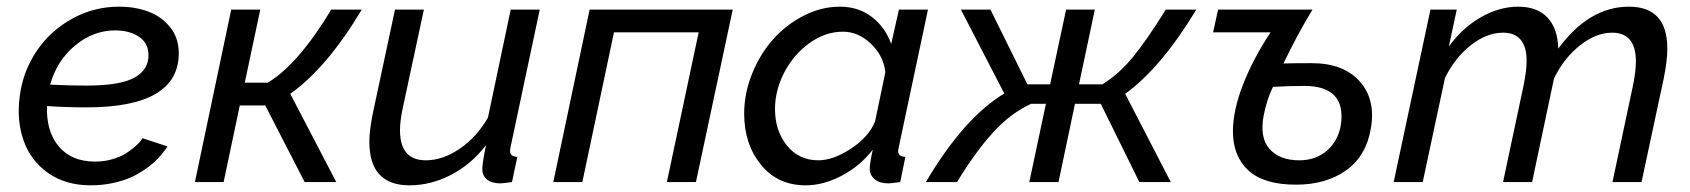

<svg xmlns="http://www.w3.org/2000/svg" viewBox="-20 -551 5115 581"><path d="M268.1 -62Q295.4 -62 320.3 -69.3Q345.2 -76.7 361.1 -86.9Q377 -97.2 388.9 -107.7Q400.9 -118.2 406.2 -125.5L411.1 -132.8L486.8 -107.9Q485.4 -105.5 482.7 -101.3Q480 -97.2 470 -85Q460 -72.8 448 -61.5Q436 -50.3 416 -36.6Q396 -22.9 373.5 -13.2Q351.1 -3.4 319.8 3.2Q288.6 9.8 254.9 9.8Q178.2 9.8 125.2 -27.8Q72.3 -65.4 51 -126.7Q29.8 -188 40 -262.2Q49.8 -335.4 90.8 -396.5Q131.8 -457.5 197.8 -494.1Q263.7 -530.8 340.8 -530.8Q389.6 -530.8 429.7 -515.6Q469.7 -500.5 495.4 -468Q521 -435.5 521 -390.1Q521 -226.1 242.2 -226.1Q180.7 -226.1 122.1 -230Q119.6 -153.3 158 -107.7Q196.3 -62 268.1 -62ZM328.1 -459Q262.2 -459 207 -413.1Q151.9 -367.2 131.8 -294.9Q190.4 -292 240.2 -292Q345.2 -292 388.4 -316.9Q431.6 -341.8 429.2 -388.2Q427.7 -421.9 399.7 -440.4Q371.6 -459 328.1 -459Z M569.8 0 679.7 -522H767.6L720.7 -300.8H790.5Q883.3 -357.4 982.4 -522H1074.7Q969.7 -346.2 858.4 -267.1L997.6 0H901.9L782.7 -231.9H705.6L656.7 0Z M1097.7 -122.1Q1097.7 -156.7 1108.4 -209L1175.3 -522H1262.7L1199.2 -226.1Q1190.4 -185.5 1190.4 -157.2Q1190.4 -65.9 1268.6 -65.9Q1319.3 -65.9 1370.6 -100.6Q1421.9 -135.3 1456.5 -194.8L1525.4 -522H1613.3L1525.4 -107.9Q1523.4 -98.1 1523.4 -95.2Q1523.4 -85.4 1528.6 -81.3Q1533.7 -77.1 1545.4 -76.2L1529.3 0Q1499 3.9 1494.6 3.9Q1467.8 3.9 1453.6 -7.8Q1439.5 -19.5 1439.5 -40Q1439.5 -57.1 1450.7 -111.8Q1406.2 -53.7 1345 -22Q1283.7 9.8 1219.2 9.8Q1097.7 9.8 1097.7 -122.1Z M1654.3 0 1764.2 -522H2197.3L2085.9 0H1998L2094.2 -453.1H1837.9L1742.2 0Z M2231.9 -207Q2231.9 -268.6 2255.9 -327.9Q2279.8 -387.2 2319.1 -431.6Q2358.4 -476.1 2411.9 -503.4Q2465.3 -530.8 2521 -530.8Q2578.6 -530.8 2618.9 -499.3Q2659.2 -467.8 2676.8 -418L2700.2 -522H2788.1L2700.2 -107.9Q2697.8 -95.7 2697.8 -95.2Q2697.8 -85.4 2702.9 -81.3Q2708 -77.1 2719.7 -76.2L2704.1 0Q2673.8 3.9 2668.9 3.9Q2642.1 3.9 2627 -8.5Q2611.8 -21 2611.8 -41Q2611.8 -55.7 2621.1 -98.1Q2582.5 -48.3 2527.1 -19.3Q2471.7 9.8 2418 9.8Q2333 9.8 2282.5 -52.7Q2231.9 -115.2 2231.9 -207ZM2627.9 -183.1 2659.2 -333Q2652.8 -383.8 2614.7 -419.4Q2576.7 -455.1 2530.8 -455.1Q2477.1 -455.1 2429 -420.2Q2380.9 -385.3 2353 -331.3Q2325.2 -277.3 2325.2 -221.2Q2325.2 -155.3 2361.3 -110.6Q2397.5 -65.9 2456.1 -65.9Q2501.5 -65.9 2554.9 -101.1Q2608.4 -136.2 2627.9 -183.1Z M2781.7 0Q2896 -193.8 3019 -268.1L2887.7 -522H2977.1L3088.9 -295.9H3157.7L3206.1 -522H3293L3245.1 -295.9H3315.9Q3366.7 -327.1 3409.7 -380.1Q3452.6 -433.1 3507.8 -522H3600.1Q3493.2 -345.2 3384.8 -267.1L3522.9 0H3427.7L3311 -236.8H3232.9L3183.1 0H3094.7L3145 -236.8H3100.1Q3038.1 -208.5 2984.4 -149.4Q2930.7 -90.3 2876 0Z M3901.9 7.8Q3804.7 7.8 3757.8 -35.2Q3710.9 -78.1 3710.9 -153.8Q3710.9 -216.3 3741 -293.9Q3771 -371.6 3824.7 -453.1H3650.9L3666 -522H3951.7Q3905.8 -446.8 3863.8 -358.9Q3891.6 -359.9 3948.7 -359.9Q4044.4 -359.9 4093.5 -305.9Q4142.6 -252 4128.9 -166Q4115.2 -79.6 4054 -35.9Q3992.7 7.8 3901.9 7.8ZM3911.6 -65.9Q3962.4 -65.9 3996.6 -96.2Q4030.8 -126.5 4038.1 -176.8Q4052.2 -291 3926.8 -291Q3878.4 -291 3832 -288.1Q3813 -249.5 3803.7 -200.2Q3791.5 -133.8 3822 -99.9Q3852.5 -65.9 3911.6 -65.9Z M4308.6 -522H4388.2L4364.3 -410.2Q4404.3 -465.8 4460.4 -498.3Q4516.6 -530.8 4574.2 -530.8Q4631.8 -530.8 4662.8 -497.8Q4693.8 -464.8 4695.3 -403.8Q4788.6 -530.8 4909.2 -530.8Q5025.4 -530.8 5025.4 -403.8Q5025.4 -366.7 5014.2 -312L4947.3 0H4859.4L4921.4 -292Q4930.2 -334 4930.2 -365.2Q4930.2 -452.1 4858.4 -452.1Q4809.6 -452.1 4761.2 -413.8Q4712.9 -375.5 4682.6 -314L4616.2 0H4528.3L4590.3 -292Q4599.6 -337.4 4599.6 -366.2Q4599.6 -452.1 4528.3 -452.1Q4479 -452.1 4430.9 -414.3Q4382.8 -376.5 4352.5 -314.9L4285.2 0H4197.3Z"/></svg>

Font: Rawline Medium
Style: Italic
Weight: 500
Italic angle: -12°
Designer: Matt McInerney, Pablo Impallari, Rodrigo Fuenzalida
Foundry: Matt McInerney, Pablo Impallari, Rodrigo Fuenzalida
Version: Version 4.020;PS 004.020;hotconv 1.0.88;makeotf.lib2.5.64775